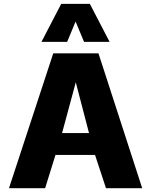

<svg xmlns="http://www.w3.org/2000/svg" viewBox="-20 -992 796 1012"><path d="M27.3 0 260.7 -710.9H499L729.5 0H538.6L481 -175.3H272.5L217.8 0ZM307.1 -290.5H449.2L379.4 -558.1ZM198.7 -771.5 302.7 -971.7H453.6L557.6 -771.5H422.9L378.4 -878.4L334 -771.5Z"/></svg>

Font: Comme ExtraBold
Style: Regular
Weight: 800
Version: Version 1.000;gftools[0.9.27]